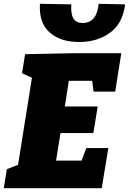

<svg xmlns="http://www.w3.org/2000/svg" viewBox="-32 -990 678 1010"><path d="M460 -508 453 -565H330L309 -430H482L459 -290H286L263 -145H397L422 -211H538L503 0H-12L4 -100L63 -123L136 -581L84 -605L100 -705L350 -710H606L574 -508ZM178 -970 343 -967Q340 -914 355 -891.5Q370 -869 403 -869Q477 -869 487 -970L626 -967Q614 -867 547 -818Q480 -769 384 -769Q286 -769 229 -819.5Q172 -870 178 -970Z"/></svg>

Font: Bitter Pro Black
Style: Italic
Weight: 900
Italic angle: -9°
Designer: Sol Matas, and Bitter project Authors
Foundry: Sol Matas
Version: Version 1.010